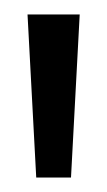

<svg xmlns="http://www.w3.org/2000/svg" viewBox="-20 -720 148 265"><path d="M30 -475 18 -700H90L78 -475Z"/></svg>

Font: Bricolage Grotesque 10pt Condensed Light
Style: Regular
Weight: 300
Width: 3
Designer: Mathieu Triay
Foundry: Atelier Triay
Version: Version 1.000; ttfautohint (v1.8.4.7-5d5b);gftools[0.9.32]